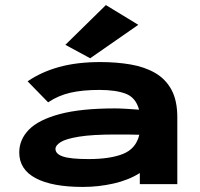

<svg xmlns="http://www.w3.org/2000/svg" viewBox="-20 -727 790 758"><path d="M307 11Q186 11 121 -23.5Q56 -58 56 -125Q56 -176 94 -215Q132 -254 215.5 -276.5Q299 -299 434 -299Q452 -299 477.5 -297.5Q503 -296 529 -294Q516 -342 476.5 -357Q437 -372 373 -372Q306 -372 258 -361Q210 -350 170 -323L89 -406Q143 -443 213.5 -462.5Q284 -482 376 -482Q440 -482 495.5 -472.5Q551 -463 592.5 -439Q634 -415 657 -372.5Q680 -330 680 -264V0H532V-44Q488 -16 428.5 -2.5Q369 11 307 11ZM199 -139Q199 -119 229 -109Q259 -99 330 -99Q415 -99 466 -119.5Q517 -140 530 -195Q506 -196 481 -196Q456 -196 437 -196Q344 -196 292 -187.5Q240 -179 219.5 -166Q199 -153 199 -139ZM336 -497 238 -550 398 -707 526 -629Z"/></svg>

Font: Inconsolata ExtraExpanded Black
Style: Regular
Weight: 900
Width: 8
Monospace: yes
Designer: Raph Levien, Cyreal, Brenton Simpson
Foundry: Raph Levien, Cyreal, Google
Version: Version 3.001; ttfautohint (v1.8.2.53-6de2)